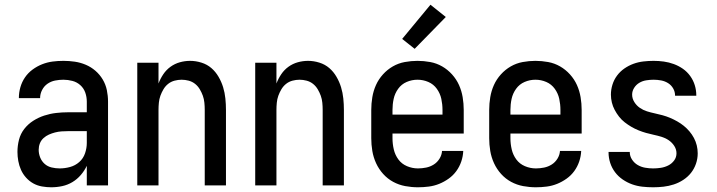

<svg xmlns="http://www.w3.org/2000/svg" viewBox="-20 -786 3040 814"><path d="M197 8Q178 8 158 4.5Q138 1 121 -8.5Q104 -18 90.5 -33Q77 -48 69 -66Q61 -84 57.5 -103.5Q54 -123 54 -142Q54 -168 60.5 -193.5Q67 -219 83 -239.5Q99 -260 121 -274Q143 -288 167.5 -296Q192 -304 217.5 -307Q243 -310 269 -310H348V-355Q348 -375 341.5 -393.5Q335 -412 320.5 -425Q306 -438 287 -443Q268 -448 249 -448Q231 -448 213.5 -444.5Q196 -441 181.5 -431Q167 -421 158.5 -404.5Q150 -388 150 -370H60V-371Q60 -394 66.5 -416.5Q73 -439 86 -458Q99 -477 118 -491Q137 -505 158.5 -513.5Q180 -522 202.5 -525Q225 -528 249 -528Q273 -528 297 -524.5Q321 -521 343.5 -511.5Q366 -502 384.5 -486Q403 -470 415.5 -449Q428 -428 433 -404Q438 -380 438 -355V0H348V-83Q338 -62 322.5 -44Q307 -26 287 -14Q267 -2 244 3Q221 8 197 8ZM233 -72Q255 -72 277 -78Q299 -84 316 -99Q333 -114 340.5 -136Q348 -158 348 -180V-230H269Q255 -230 241 -229Q227 -228 213.5 -224.5Q200 -221 187.5 -215.5Q175 -210 164.5 -200.5Q154 -191 149 -178Q144 -165 144 -151Q144 -134 150.5 -118Q157 -102 169.5 -91Q182 -80 199 -76Q216 -72 233 -72Z M562 0V-520H652V-432Q660 -453 672.5 -471.5Q685 -490 703 -503Q721 -516 742.5 -522Q764 -528 786 -528Q810 -528 834 -520.5Q858 -513 876 -497.5Q894 -482 906.5 -460.5Q919 -439 926 -416Q933 -393 935.5 -368.5Q938 -344 938 -320V0H848V-320Q848 -335 846.5 -350.5Q845 -366 840 -380Q835 -394 827 -407.5Q819 -421 807 -430.5Q795 -440 780 -444Q765 -448 750 -448Q735 -448 720 -444Q705 -440 693 -430.5Q681 -421 673 -407.5Q665 -394 660 -380Q655 -366 653.5 -350.5Q652 -335 652 -320V0Z M1062 0V-520H1152V-432Q1160 -453 1172.5 -471.5Q1185 -490 1203 -503Q1221 -516 1242.5 -522Q1264 -528 1286 -528Q1310 -528 1334 -520.5Q1358 -513 1376 -497.5Q1394 -482 1406.5 -460.5Q1419 -439 1426 -416Q1433 -393 1435.5 -368.5Q1438 -344 1438 -320V0H1348V-320Q1348 -335 1346.5 -350.5Q1345 -366 1340 -380Q1335 -394 1327 -407.5Q1319 -421 1307 -430.5Q1295 -440 1280 -444Q1265 -448 1250 -448Q1235 -448 1220 -444Q1205 -440 1193 -430.5Q1181 -421 1173 -407.5Q1165 -394 1160 -380Q1155 -366 1153.5 -350.5Q1152 -335 1152 -320V0Z M1752 8Q1725 8 1698 3Q1671 -2 1647 -15Q1623 -28 1604.5 -48.5Q1586 -69 1574.5 -94Q1563 -119 1558.5 -146Q1554 -173 1554 -200V-320Q1554 -347 1558.5 -374Q1563 -401 1574 -425.5Q1585 -450 1603.5 -470.5Q1622 -491 1645.5 -504.5Q1669 -518 1696 -523Q1723 -528 1750 -528Q1777 -528 1804 -523Q1831 -518 1854.5 -504.5Q1878 -491 1896.5 -470.5Q1915 -450 1926 -425.5Q1937 -401 1941.5 -374Q1946 -347 1946 -320V-220H1644V-200Q1644 -176 1649.5 -152.5Q1655 -129 1669 -110Q1683 -91 1705.5 -81.5Q1728 -72 1752 -72Q1769 -72 1786.5 -75.5Q1804 -79 1819 -88.5Q1834 -98 1843.5 -113.5Q1853 -129 1854 -146H1944Q1943 -123 1935.5 -101Q1928 -79 1914.5 -60.5Q1901 -42 1882 -28.5Q1863 -15 1842 -6.5Q1821 2 1798 5Q1775 8 1752 8ZM1856 -300V-320Q1856 -344 1851 -367Q1846 -390 1832 -409.5Q1818 -429 1796 -438.5Q1774 -448 1750 -448Q1726 -448 1704 -438.5Q1682 -429 1668 -409.5Q1654 -390 1649 -367Q1644 -344 1644 -320V-300ZM1738 -579 1685 -621 1805 -766 1870 -714Z M2252 8Q2225 8 2198 3Q2171 -2 2147 -15Q2123 -28 2104.5 -48.5Q2086 -69 2074.5 -94Q2063 -119 2058.5 -146Q2054 -173 2054 -200V-320Q2054 -347 2058.5 -374Q2063 -401 2074 -425.5Q2085 -450 2103.5 -470.5Q2122 -491 2145.5 -504.5Q2169 -518 2196 -523Q2223 -528 2250 -528Q2277 -528 2304 -523Q2331 -518 2354.5 -504.5Q2378 -491 2396.5 -470.5Q2415 -450 2426 -425.5Q2437 -401 2441.5 -374Q2446 -347 2446 -320V-220H2144V-200Q2144 -176 2149.5 -152.5Q2155 -129 2169 -110Q2183 -91 2205.5 -81.5Q2228 -72 2252 -72Q2269 -72 2286.5 -75.5Q2304 -79 2319 -88.5Q2334 -98 2343.5 -113.5Q2353 -129 2354 -146H2444Q2443 -123 2435.5 -101Q2428 -79 2414.5 -60.5Q2401 -42 2382 -28.5Q2363 -15 2342 -6.5Q2321 2 2298 5Q2275 8 2252 8ZM2356 -300V-320Q2356 -344 2351 -367Q2346 -390 2332 -409.5Q2318 -429 2296 -438.5Q2274 -448 2250 -448Q2226 -448 2204 -438.5Q2182 -429 2168 -409.5Q2154 -390 2149 -367Q2144 -344 2144 -320V-300Z M2749 8Q2726 8 2703.5 5.5Q2681 3 2660 -4.5Q2639 -12 2620 -25Q2601 -38 2587.5 -56Q2574 -74 2567 -95.5Q2560 -117 2560 -140V-142H2650V-141Q2650 -124 2659.5 -109.5Q2669 -95 2683.5 -86.5Q2698 -78 2715 -75Q2732 -72 2749 -72Q2765 -72 2781.5 -74.5Q2798 -77 2813 -84.5Q2828 -92 2838 -105.5Q2848 -119 2848 -136Q2848 -153 2838.5 -167.5Q2829 -182 2815 -191.5Q2801 -201 2784.5 -206Q2768 -211 2751.5 -214.5Q2735 -218 2719 -222.5Q2703 -227 2687 -233.5Q2671 -240 2656.5 -248.5Q2642 -257 2628.5 -267.5Q2615 -278 2604.5 -291.5Q2594 -305 2586 -320Q2578 -335 2574 -351.5Q2570 -368 2570 -385Q2570 -406 2576.5 -427Q2583 -448 2596 -465.5Q2609 -483 2627 -495.5Q2645 -508 2665.5 -515.5Q2686 -523 2708 -525.5Q2730 -528 2751 -528Q2773 -528 2794.5 -525Q2816 -522 2836.5 -514.5Q2857 -507 2875 -494.5Q2893 -482 2906 -464Q2919 -446 2925.5 -425Q2932 -404 2932 -382V-380H2842V-381Q2842 -397 2834 -411Q2826 -425 2812.5 -433.5Q2799 -442 2783 -445Q2767 -448 2751 -448Q2736 -448 2720 -445.5Q2704 -443 2690.5 -435Q2677 -427 2668.5 -413.5Q2660 -400 2660 -385Q2660 -368 2669.5 -353Q2679 -338 2693 -328.5Q2707 -319 2723 -314Q2739 -309 2755.5 -305.5Q2772 -302 2788.5 -297.5Q2805 -293 2820.5 -286.5Q2836 -280 2851 -271.5Q2866 -263 2879 -252.5Q2892 -242 2903 -229Q2914 -216 2922 -201Q2930 -186 2934 -169.5Q2938 -153 2938 -136Q2938 -113 2930.5 -91.5Q2923 -70 2909.5 -53Q2896 -36 2877 -23.5Q2858 -11 2836.5 -4Q2815 3 2793 5.5Q2771 8 2749 8Z"/></svg>

Font: Iosevka Curly Medium
Style: Regular
Weight: 500
Monospace: yes
Designer: Belleve Invis
Foundry: Belleve Invis
Version: Version 22.1.2; ttfautohint (v1.8.4)